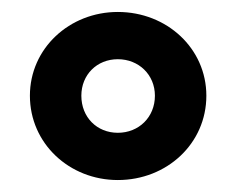

<svg xmlns="http://www.w3.org/2000/svg" viewBox="-20 -752 395 321"><path d="M177 -451C259 -451 325 -512 325 -592C325 -671 259 -732 177 -732C96 -732 30 -671 30 -592C30 -512 96 -451 177 -451ZM177 -530C142 -530 116 -556 116 -592C116 -627 142 -653 177 -653C212 -653 239 -627 239 -592C239 -556 212 -530 177 -530Z"/></svg>

Font: Aspekta 600
Style: Regular
Weight: 600
Designer: Ivo Dolenc
Version: Version 2.100